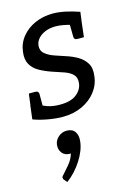

<svg xmlns="http://www.w3.org/2000/svg" viewBox="-127 -580 680 980"><g transform="rotate(-15 213.0 -90.0)"><path d="M167 8Q131 8 87.5 0Q44 -8 13 -20L22 -94L65 -84Q77 -75 104.5 -65.5Q132 -56 170 -56Q227 -56 257 -79.5Q287 -103 291 -137Q294 -167 278 -183Q262 -199 233.5 -209Q205 -219 171 -230Q136 -242 108 -258Q80 -274 65.5 -299.5Q51 -325 56 -364Q61 -409 88.5 -443Q116 -477 159 -496Q202 -515 253 -515Q282 -515 316.5 -508Q351 -501 392 -487L384 -427L332 -434Q312 -440 290.5 -444Q269 -448 250 -448Q221 -448 197.5 -439Q174 -430 159 -414Q144 -398 141 -377Q138 -349 157.5 -332.5Q177 -316 206.5 -306Q236 -296 263 -287Q295 -277 322.5 -261Q350 -245 366 -219Q382 -193 376 -151Q371 -106 343 -70Q315 -34 269.5 -13Q224 8 167 8ZM323 -448 385 -435 376 -357H343Q332 -357 328 -361.5Q324 -366 324 -373ZM82 -61 20 -74 30 -152H63Q73 -152 77.5 -147.5Q82 -143 82 -136ZM103 335 90 320Q87 317 86 313.5Q85 310 85 306Q86 300 94 293Q107 279 128.5 253.5Q150 228 158 199Q157 199 155 199Q153 199 151 199Q127 199 112.5 181.5Q98 164 101 137Q104 114 123 97.5Q142 81 167 81Q197 81 210.5 101Q224 121 220 152Q215 198 182.5 249Q150 300 103 335Z"/></g></svg>

Font: Aleo
Style: Italic
Weight: 400
Italic angle: -7°
Designer: Alessio Laiso
Foundry: Alessio Laiso
Version: Version 2.001;gftools[0.9.29]